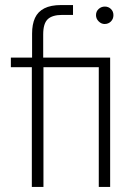

<svg xmlns="http://www.w3.org/2000/svg" viewBox="-20 -740 535 760"><path d="M106 0V-474H23V-512H107V-607Q107 -644 118.5 -669Q130 -694 155.5 -707Q181 -720 222 -720H269V-681H227Q187 -681 169 -664Q151 -647 151 -604V-512H416V0H371V-474H152V0ZM394 -645Q381 -645 370.5 -655.5Q360 -666 360 -680Q360 -695 370.5 -704.5Q381 -714 395 -714Q409 -714 419 -704.5Q429 -695 429 -680Q429 -665 419 -655Q409 -645 394 -645Z"/></svg>

Font: DM Sans 12pt ExtraLight
Style: Regular
Weight: 250
Version: Version 4.004;gftools[0.9.30]